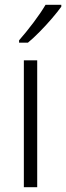

<svg xmlns="http://www.w3.org/2000/svg" viewBox="-20 -785 277 805"><path d="M136 0H80V-532H136ZM237 -757Q222 -736 198 -708Q174 -680 147 -652.5Q120 -625 97 -606H60V-616Q89 -649 120 -690Q151 -731 171 -765H237Z"/></svg>

Font: Noto Sans Myanmar SemiCondensed Light
Style: Regular
Weight: 300
Width: 4
Designer: Monotype Design Team
Foundry: Monotype Imaging Inc.
Version: Version 2.107; ttfautohint (v1.8.4.7-5d5b)